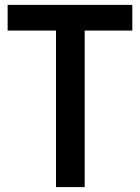

<svg xmlns="http://www.w3.org/2000/svg" viewBox="-20 -765 572 785"><path d="M209 0V-640.1H11.2V-745.1H521V-640.1H326.2V0Z"/></svg>

Font: Plus Jakarta Sans SemiBold
Style: Regular
Weight: 600
Designer: Gumpita Rahayu
Foundry: Tokotype
Version: Version 2.006